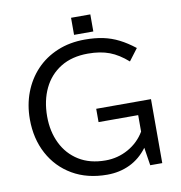

<svg xmlns="http://www.w3.org/2000/svg" viewBox="-97 -968 1033 1097"><g transform="rotate(-10 420.0 -419.5)"><path d="M500 -878.9V-779.8H388.2V-878.9ZM757.3 29.3H687.5L671.4 -74.7Q628.4 -17.1 568.6 11.5Q508.8 40 437 40Q321.3 40 235.6 -10Q149.9 -60.1 102.8 -147.9Q55.7 -235.8 55.7 -348.1Q55.7 -431.6 83 -503.4Q110.4 -575.2 161.1 -628.9Q211.9 -682.6 283.7 -712.6Q355.5 -742.7 443.8 -742.7Q502.4 -742.7 549.8 -732.7Q597.2 -722.7 640.1 -700.9Q683.1 -679.2 728.5 -643.6L676.3 -574.7Q624.5 -620.6 571.8 -640.6Q519 -660.6 447.3 -660.6Q354 -660.6 288.8 -620.4Q223.6 -580.1 189.7 -509.3Q155.8 -438.5 155.8 -346.7Q155.8 -259.8 189.5 -190.7Q223.1 -121.6 287.1 -81.8Q351.1 -42 441.9 -42Q512.7 -42 573.5 -75.9Q634.3 -109.9 669.4 -168.9V-264.6H439.5V-341.8H757.3Z"/></g></svg>

Font: BIZ UDPGothic
Style: Regular
Weight: 400
Designer: TypeBank Co., Ltd.
Foundry: Morisawa Inc.
Version: Version 1.051